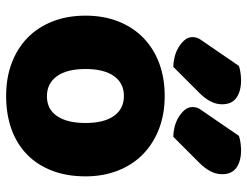

<svg xmlns="http://www.w3.org/2000/svg" viewBox="-110 -680 806 626"><g transform="rotate(90 293.0 -367.0)"><path d="M423 -743Q435 -747 448 -748.5Q461 -750 470 -750Q505 -750 526.5 -735Q548 -720 548 -688Q548 -668 538 -649.5Q528 -631 512 -615L426 -529Q412 -529 395 -533Q378 -537 363.5 -545.5Q349 -554 339 -565.5Q329 -577 329 -592Q329 -607 338 -619ZM195 -743Q207 -747 220 -748.5Q233 -750 242 -750Q277 -750 298.5 -735Q320 -720 320 -688Q320 -668 310 -649.5Q300 -631 284 -615L198 -529Q184 -529 167 -533Q150 -537 135.5 -545.5Q121 -554 111 -565.5Q101 -577 101 -592Q101 -607 110 -619ZM555 -243Q555 -181 536 -132.5Q517 -84 482.5 -51Q448 -18 400 -1Q352 16 293 16Q234 16 186 -2Q138 -20 103.5 -53.5Q69 -87 50 -135Q31 -183 31 -243Q31 -302 50 -350Q69 -398 103.5 -431.5Q138 -465 186 -483Q234 -501 293 -501Q352 -501 400 -482.5Q448 -464 482.5 -430.5Q517 -397 536 -349Q555 -301 555 -243ZM205 -243Q205 -182 228.5 -149.5Q252 -117 294 -117Q336 -117 358.5 -150Q381 -183 381 -243Q381 -303 358 -335.5Q335 -368 293 -368Q251 -368 228 -335.5Q205 -303 205 -243Z"/></g></svg>

Font: Baloo Tammudu
Style: Regular
Weight: 400
Designer: Omkar Shende and Ek Type
Foundry: Ek Type
Version: Version 1.007;PS 1.000;hotconv 1.0.88;makeotf.lib2.5.647800